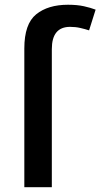

<svg xmlns="http://www.w3.org/2000/svg" viewBox="-20 -785 421 805"><path d="M273.9 -672.4Q197.3 -672.4 197.3 -579.1V0H82V-582Q82 -684.6 131.6 -724.9Q181.2 -765.1 265.1 -765.1Q303.7 -765.1 332 -758.8Q360.4 -752.4 380.9 -744.6L353.5 -657.7Q336.9 -663.1 316.9 -667.7Q296.9 -672.4 273.9 -672.4Z"/></svg>

Font: Open Sans SemiBold
Style: Regular
Weight: 600
Designer: Monotype Design Team
Foundry: Monotype Imaging Inc.
Version: Version 3.003; ttfautohint (v1.8.4)